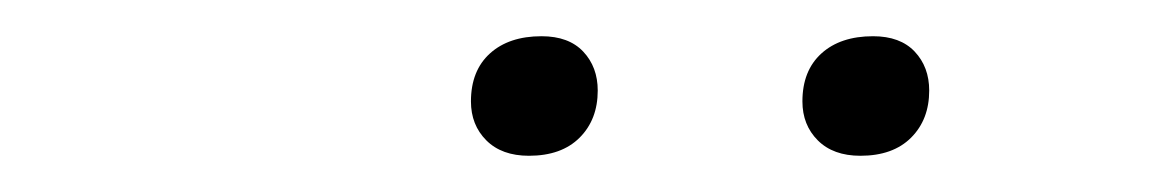

<svg xmlns="http://www.w3.org/2000/svg" viewBox="-20 -676 640 106"><path d="M272 -590Q257 -590 248.5 -598.5Q240 -607 240 -620Q240 -637 250.5 -646.5Q261 -656 279 -656Q294 -656 302 -647.5Q310 -639 310 -626Q310 -610 300 -600Q290 -590 272 -590ZM455 -590Q440 -590 431.5 -598.5Q423 -607 423 -620Q423 -637 433.5 -646.5Q444 -656 462 -656Q477 -656 485 -647.5Q493 -639 493 -626Q493 -610 483 -600Q473 -590 455 -590Z"/></svg>

Font: Celebes Light
Style: Italic
Weight: 300
Italic angle: -10°
Designer: Anugrah Pasau
Foundry: Lafontype
Version: Version 1.000; ttfautohint (v1.8.4)